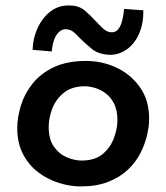

<svg xmlns="http://www.w3.org/2000/svg" viewBox="-20 -659 597 690"><path d="M270 11Q231 11 190.5 -2Q150 -15 116.5 -40.5Q83 -66 62.5 -105.5Q42 -145 42 -198Q42 -237 55 -279.5Q68 -322 97 -358.5Q126 -395 173.5 -417.5Q221 -440 289 -440Q347 -440 398.5 -416Q450 -392 483 -345.5Q516 -299 516 -232Q516 -206 508.5 -173.5Q501 -141 484.5 -108.5Q468 -76 439.5 -49Q411 -22 369 -5.5Q327 11 270 11ZM273 -82Q321 -82 349 -105.5Q377 -129 389.5 -163Q402 -197 402 -227Q402 -262 390.5 -285.5Q379 -309 360.5 -323Q342 -337 321.5 -343Q301 -349 285 -349Q239 -349 210 -326Q181 -303 168 -269Q155 -235 155 -203Q155 -158 174 -131.5Q193 -105 220.5 -93.5Q248 -82 273 -82ZM373 -462Q334 -464 311 -482.5Q288 -501 269 -520Q257 -533 245.5 -543Q234 -553 218 -554Q204 -555 192.5 -544.5Q181 -534 174.5 -516Q168 -498 166 -474L97 -480Q99 -525 117 -562Q135 -599 165 -620.5Q195 -642 236 -639Q265 -638 285.5 -620.5Q306 -603 323 -584Q338 -568 351 -556Q364 -544 379 -543Q395 -542 404.5 -553.5Q414 -565 419 -584.5Q424 -604 426 -627L495 -622Q496 -573 479 -536Q462 -499 433.5 -480Q405 -461 373 -462Z"/></svg>

Font: Josefin Sans Thin SemiBold
Style: Italic
Weight: 600
Italic angle: -7°
Version: Version 2.000